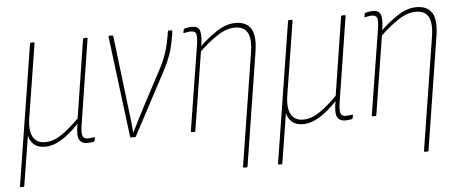

<svg xmlns="http://www.w3.org/2000/svg" viewBox="-47 -597 2139 891"><g transform="rotate(-5 1022.5 -151.0)"><path d="M16 185Q12 185 13 181L117 -474Q118 -479 122 -479H134Q139 -479 138 -474L84 -134Q74 -74 91 -43.5Q108 -13 147 -13Q186 -13 225.5 -40Q265 -67 307 -110L364 -474Q366 -479 370 -479H381Q387 -479 385 -474L322 -74Q317 -39 322.5 -26Q328 -13 345 -13Q353 -13 360.5 -14Q368 -15 375 -16Q380 -17 379 -13L377 -2Q376 4 370 5Q364 6 357 7Q350 8 342 8Q316 8 305 -11Q294 -30 304 -84H303Q261 -40 222 -16Q183 8 144 8Q114 8 95 -7.5Q76 -23 70 -50L33 181Q32 185 29 185Z M545 0Q542 0 542 -4L483 -474Q482 -479 487 -479H501Q504 -479 505 -475L545 -143Q549 -112 552.5 -83Q556 -54 558 -22H559Q575 -55 590.5 -85Q606 -115 622 -146L692 -278Q712 -314 723.5 -340.5Q735 -367 742.5 -393.5Q750 -420 756 -454L759 -474Q760 -479 763 -479H776Q781 -479 780 -474L777 -453Q771 -417 763.5 -390.5Q756 -364 744 -336Q732 -308 711 -270L569 -3Q568 0 565 0Z M1057 185Q1051 185 1052 181L1135 -343Q1145 -406 1129 -436Q1113 -466 1070 -466Q1031 -466 987.5 -437.5Q944 -409 898 -364L902 -389Q944 -430 988 -458.5Q1032 -487 1075 -487Q1125 -487 1146.5 -454Q1168 -421 1156 -345L1073 181Q1072 185 1068 185ZM830 0Q824 0 825 -4L889 -404Q894 -440 889.5 -453Q885 -466 865 -466Q858 -466 850.5 -464.5Q843 -463 836 -462Q829 -459 831 -465L833 -476Q834 -481 838 -482Q844 -484 854 -485.5Q864 -487 872 -487Q899 -487 907 -469.5Q915 -452 910 -411L906 -384L905 -375L846 -4Q845 0 842 0Z M1218 185Q1214 185 1215 181L1319 -474Q1320 -479 1324 -479H1336Q1341 -479 1340 -474L1286 -134Q1276 -74 1293 -43.5Q1310 -13 1349 -13Q1388 -13 1427.5 -40Q1467 -67 1509 -110L1566 -474Q1568 -479 1572 -479H1583Q1589 -479 1587 -474L1524 -74Q1519 -39 1524.5 -26Q1530 -13 1547 -13Q1555 -13 1562.5 -14Q1570 -15 1577 -16Q1582 -17 1581 -13L1579 -2Q1578 4 1572 5Q1566 6 1559 7Q1552 8 1544 8Q1518 8 1507 -11Q1496 -30 1506 -84H1505Q1463 -40 1424 -16Q1385 8 1346 8Q1316 8 1297 -7.5Q1278 -23 1272 -50L1235 181Q1234 185 1231 185Z M1900 185Q1894 185 1895 181L1978 -343Q1988 -406 1972 -436Q1956 -466 1913 -466Q1874 -466 1830.5 -437.5Q1787 -409 1741 -364L1745 -389Q1787 -430 1831 -458.5Q1875 -487 1918 -487Q1968 -487 1989.5 -454Q2011 -421 1999 -345L1916 181Q1915 185 1911 185ZM1673 0Q1667 0 1668 -4L1732 -404Q1737 -440 1732.5 -453Q1728 -466 1708 -466Q1701 -466 1693.5 -464.5Q1686 -463 1679 -462Q1672 -459 1674 -465L1676 -476Q1677 -481 1681 -482Q1687 -484 1697 -485.5Q1707 -487 1715 -487Q1742 -487 1750 -469.5Q1758 -452 1753 -411L1749 -384L1748 -375L1689 -4Q1688 0 1685 0Z"/></g></svg>

Font: Sofia Sans Condensed Thin
Style: Italic
Weight: 250
Italic angle: -9°
Version: Version 4.100